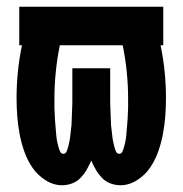

<svg xmlns="http://www.w3.org/2000/svg" viewBox="-20 -540 540 568"><path d="M164 8Q138 8 114.5 -7Q91 -22 76 -44Q61 -66 52 -91.5Q43 -117 38 -143.5Q33 -170 31 -196.5Q29 -223 29 -250Q29 -289 33 -328.5Q37 -368 45 -406H37V-520H463V-406H455Q463 -368 467 -328.5Q471 -289 471 -250Q471 -223 469 -196.5Q467 -170 462 -143.5Q457 -117 448 -91.5Q439 -66 424 -44Q409 -22 385.5 -7Q362 8 336 8Q321 8 306.5 2.5Q292 -3 281.5 -14Q271 -25 263.5 -38Q256 -51 250 -65Q244 -51 236.5 -38Q229 -25 218.5 -14Q208 -3 193.5 2.5Q179 8 164 8ZM167 -85Q174 -85 177 -92Q180 -99 181.5 -105Q183 -111 184.5 -117.5Q186 -124 187 -130.5Q188 -137 188.5 -143.5Q189 -150 190 -156.5Q191 -163 191.5 -169.5Q192 -176 192 -182.5Q192 -189 192.5 -195.5Q193 -202 193 -208.5Q193 -215 193.5 -221.5Q194 -228 194 -234.5Q194 -241 194 -247.5Q194 -254 194 -260V-338H306V-260Q306 -254 306 -247.5Q306 -241 306 -234.5Q306 -228 306.5 -221.5Q307 -215 307 -208.5Q307 -202 307.5 -195.5Q308 -189 308 -182.5Q308 -176 308.5 -169.5Q309 -163 310 -156.5Q311 -150 311.5 -143.5Q312 -137 313 -130.5Q314 -124 315.5 -117.5Q317 -111 318.5 -105Q320 -99 323 -92Q326 -85 333 -85Q339 -85 342 -91.5Q345 -98 346.5 -103.5Q348 -109 349.5 -115Q351 -121 352 -127Q353 -133 353.5 -139Q354 -145 354.5 -151Q355 -157 355.5 -163Q356 -169 356.5 -175Q357 -181 357.5 -187Q358 -193 358 -199Q358 -205 358.5 -211Q359 -217 359 -223Q359 -229 359 -235Q359 -241 359 -247Q359 -287 355 -327Q351 -367 343 -406H157Q149 -367 145 -327Q141 -287 141 -247Q141 -241 141 -235Q141 -229 141 -223Q141 -217 141.5 -211Q142 -205 142 -199Q142 -193 142.5 -187Q143 -181 143.5 -175Q144 -169 144.5 -163Q145 -157 145.5 -151Q146 -145 146.5 -139Q147 -133 148 -127Q149 -121 150.5 -115Q152 -109 153.5 -103.5Q155 -98 158 -91.5Q161 -85 167 -85Z"/></svg>

Font: Iosevka SS04 Heavy
Style: Regular
Weight: 900
Monospace: yes
Designer: Belleve Invis
Foundry: Belleve Invis
Version: Version 19.0.0; ttfautohint (v1.8.4)